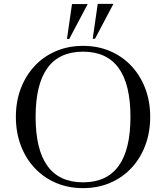

<svg xmlns="http://www.w3.org/2000/svg" viewBox="-20 -961 858 992"><path d="M409 11Q333 11 269.5 -16Q206 -43 159.5 -92.5Q113 -142 87.5 -209.5Q62 -277 62 -357Q62 -437 87.5 -504Q113 -571 159.5 -620.5Q206 -670 269.5 -697Q333 -724 409 -724Q485 -724 548.5 -697Q612 -670 658.5 -620.5Q705 -571 730.5 -504Q756 -437 756 -357Q756 -277 730.5 -209.5Q705 -142 658.5 -92.5Q612 -43 548.5 -16Q485 11 409 11ZM409 -19Q654 -19 654 -357Q654 -694 409 -694Q164 -694 164 -357Q164 -19 409 -19ZM326 -760 352 -940H433L338 -760ZM459 -761 485 -941H566L471 -761Z"/></svg>

Font: Baskervville SC
Style: Regular
Weight: 400
Designer: Alexis Faudot, Rémi Forte, Morgane Pierson, Rafael Ribas, Tanguy Vanlaeys, Rosalie Wagner, Thomas Huot-Marchand
Foundry: ANRT
Version: Version 1.100